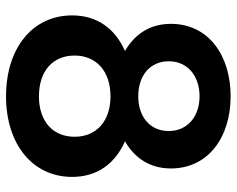

<svg xmlns="http://www.w3.org/2000/svg" viewBox="-94 -678 784 636"><g transform="rotate(90 298.0 -360.0)"><path d="M299 12C458 12 566 -76 566 -207C566 -291 521 -350 448 -382C502 -413 538 -463 538 -534C538 -659 433 -732 299 -732C164 -732 59 -659 59 -534C59 -463 95 -413 149 -382C76 -350 31 -291 31 -207C31 -76 139 12 299 12ZM299 -97C214 -97 164 -144 164 -215C164 -287 216 -334 299 -334C382 -334 433 -287 433 -215C433 -144 383 -97 299 -97ZM299 -426C230 -426 183 -465 183 -527C183 -589 231 -629 299 -629C366 -629 414 -589 414 -527C414 -465 367 -426 299 -426Z"/></g></svg>

Font: Aspekta 600
Style: Regular
Weight: 600
Designer: Ivo Dolenc
Version: Version 2.100